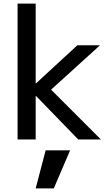

<svg xmlns="http://www.w3.org/2000/svg" viewBox="-20 -770 619 1060"><path d="M179 -240H177V0H77V-750H177V-310H179L407 -520H532L262 -275L537 0H412ZM177 270 232 60H367L277 270Z"/></svg>

Font: M PLUS 1p Medium
Style: Regular
Weight: 500
Version: Version 1.062